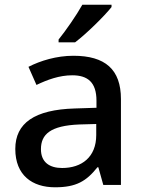

<svg xmlns="http://www.w3.org/2000/svg" viewBox="-20 -786 614 816"><path d="M454 -756V-766H330C305 -721 259 -655 229 -618V-606H299C347 -642 425 -719 454 -756ZM292 -549C220 -549 152 -528 101 -502L135 -425C181 -447 232 -466 287 -466C352 -466 390 -437 390 -358V-328L298 -325C127 -320 45 -263 45 -153C45 -41 117 10 214 10C304 10 347 -16 394 -75H398L419 0H494V-365C494 -491 427 -549 292 -549ZM317 -257 389 -259V-212C389 -118 327 -72 244 -72C191 -72 154 -96 154 -152C154 -215 194 -252 317 -257Z"/></svg>

Font: Noto Sans Arabic UI Md
Style: Regular
Weight: 500
Designer: Monotype Design Team, Nadine Chahine and Nizar Qandah
Foundry: Monotype Imaging Inc.
Version: Version 2.010